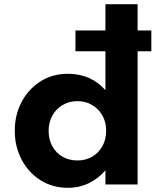

<svg xmlns="http://www.w3.org/2000/svg" viewBox="-20 -880 766 916"><path d="M304.5 16Q230 16 172.8 -20.5Q115.5 -57 83 -118.8Q50.5 -180.5 50.5 -256Q50.5 -332 83 -393.5Q115.5 -455 172.8 -491.5Q230 -528 304.5 -528Q360.5 -528 406 -507.2Q451.5 -486.5 483 -449.5V-635.5H340V-734.5H483V-860H636.5V-734.5H702V-635.5H636.5V0H483V-67.5Q452.5 -31 406.5 -7.5Q360.5 16 304.5 16ZM349.5 -114.5Q389.5 -114.5 420.2 -132.8Q451 -151 468.8 -183Q486.5 -215 486.5 -256Q486.5 -297.5 468.2 -329.5Q450 -361.5 419 -379.5Q388 -397.5 349.5 -397.5Q311 -397.5 279.8 -379.5Q248.5 -361.5 230.2 -329.5Q212 -297.5 212 -256Q212 -215 229.2 -183Q246.5 -151 277.5 -132.8Q308.5 -114.5 349.5 -114.5Z"/></svg>

Font: Spartan Thin
Style: Bold
Weight: 700
Version: Version 1.004